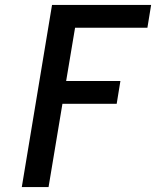

<svg xmlns="http://www.w3.org/2000/svg" viewBox="-20 -755 640 775"><path d="M68 0 190 -735H590L575 -643H283L247 -428H466L451 -336H232L176 0Z"/></svg>

Font: Iosevka Curly SmBdEx
Style: Italic
Weight: 600
Width: 7
Italic angle: -9°
Monospace: yes
Designer: Belleve Invis
Foundry: Belleve Invis
Version: Version 11.1.0; ttfautohint (v1.8.3)